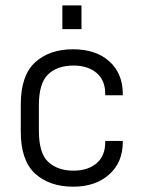

<svg xmlns="http://www.w3.org/2000/svg" viewBox="-20 -700 543 726"><path d="M112.3 -43.9Q58.6 -93.8 58.6 -202.1V-305.7Q58.6 -414.1 112.3 -463.9Q167 -513.7 255.9 -513.7Q342.8 -513.7 393.6 -467.8Q444.3 -421.9 444.3 -344.7V-339.8H377.9V-344.7Q377.9 -396.5 345.7 -423.8Q312.5 -452.1 258.8 -452.1Q196.3 -452.1 162.1 -418.9Q127 -385.7 127 -301.8V-206.1Q127 -122.1 161.1 -88.9Q197.3 -54.7 257.8 -54.7Q312.5 -54.7 345.7 -83Q377.9 -111.3 377.9 -162.1V-167H444.3V-163.1Q444.3 -85.9 392.6 -40Q340.8 5.9 256.8 5.9Q167 5.9 112.3 -43.9ZM215.8 -679.7H288.1V-589.8H215.8Z"/></svg>

Font: Dinish
Style: Regular
Weight: 400
Designer: Bert Driehuis
Foundry: Playbeing
Version: Version 3.006; git-39231f3c-release